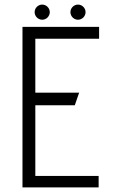

<svg xmlns="http://www.w3.org/2000/svg" viewBox="-20 -817 505 837"><path d="M410 0V-50H134V-358H306L325 -413H134V-648H412V-700H78V0ZM164 -731C182 -731 197 -746 197 -764C197 -782 182 -797 164 -797C146 -797 131 -782 131 -764C131 -746 146 -731 164 -731ZM320 -731C338 -731 353 -746 353 -764C353 -782 338 -797 320 -797C302 -797 287 -782 287 -764C287 -746 302 -731 320 -731Z"/></svg>

Font: Advent Pro
Style: Regular
Weight: 400
Designer: Andreas Kalpakidis
Foundry: Andreas Kalpakidis
Version: Version 2.002 2008